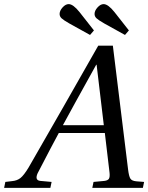

<svg xmlns="http://www.w3.org/2000/svg" viewBox="-43 -914 721 934"><path d="M247 -846Q247 -862 261.5 -878Q276 -894 291 -894Q313 -894 344 -855L414 -766L395 -744L294 -800Q266 -816 256.5 -825Q247 -834 247 -846ZM417 -846Q417 -862 431.5 -878Q446 -894 461 -894Q483 -894 514 -855L584 -766L565 -744L464 -800Q436 -816 426.5 -825Q417 -834 417 -846ZM-23 0 -17 -29 16 -33Q40 -35 56.5 -48Q73 -61 96 -99Q99 -104 267 -397L435 -692H506L580 -90Q584 -57 591 -45.5Q598 -34 620 -32L658 -29L652 0H406L412 -29L465 -34Q481 -36 486.5 -44Q492 -52 490 -73L467 -267H243Q214 -214 140 -71Q125 -37 153 -34L208 -29L202 0ZM263 -305H462L427 -599H425Q305 -383 263 -305Z"/></svg>

Font: Lingua Franca
Style: Italic
Weight: 400
Italic angle: -13°
Version: Version 1.19